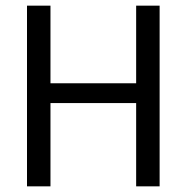

<svg xmlns="http://www.w3.org/2000/svg" viewBox="-20 -659 660 679"><path d="M158.5 0H75.5V-639H158.5ZM544.5 0H461.5V-639H544.5ZM123 -364.5H494.5V-294.5H123Z"/></svg>

Font: Anek Bangla Medium
Style: Regular
Weight: 400
Version: Version 1.003